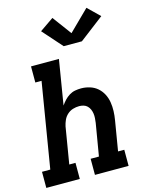

<svg xmlns="http://www.w3.org/2000/svg" viewBox="-146 -1077 889 1163"><g transform="rotate(-15 298.0 -495.5)"><path d="M-4 0V-101H48L136 -634H97V-735H272L226 -455Q237 -471 250.5 -485.5Q264 -500 281 -510.5Q298 -521 317 -524.5Q336 -528 355 -528Q383 -528 410 -519.5Q437 -511 457 -493.5Q477 -476 489.5 -452Q502 -428 506.5 -400.5Q511 -373 510 -344.5Q509 -316 504 -287L473 -101H512V0H301V-101H353L387 -303Q389 -318 390 -332.5Q391 -347 389 -361Q387 -375 381.5 -387.5Q376 -400 366.5 -409.5Q357 -419 343.5 -423Q330 -427 316 -427Q296 -427 276.5 -421Q257 -415 241.5 -401Q226 -387 217.5 -368Q209 -349 205 -330L167 -101H206V0ZM320 -802 211 -925 298 -985 386 -866 513 -991 587 -919 434 -802Z"/></g></svg>

Font: Iosevka Etoile Oblique
Style: Bold
Weight: 700
Italic angle: -9°
Designer: Belleve Invis
Foundry: Belleve Invis
Version: Version 15.5.2; ttfautohint (v1.8.4)